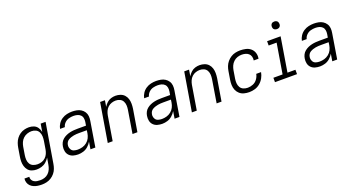

<svg xmlns="http://www.w3.org/2000/svg" viewBox="-53 -1497 4571 2471"><g transform="rotate(-20 2232.0 -262.0)"><path d="M204 213Q236 213 268.5 205.5Q301 198 330.5 179.5Q360 161 382 134Q404 107 415.5 75.5Q427 44 432 12L522 -530H455L437 -422Q431 -455 412.5 -483.5Q394 -512 362 -525Q330 -538 294 -538Q263 -538 231.5 -530Q200 -522 172 -503Q144 -484 124 -457Q104 -430 93 -399Q82 -368 77 -337L59 -227Q53 -194 52.5 -160Q52 -126 61 -94.5Q70 -63 90 -38.5Q110 -14 141 -3Q172 8 206 8Q239 8 273.5 -2Q308 -12 336 -36Q364 -60 383 -91L367 2Q362 32 350 60.5Q338 89 315 111.5Q292 134 262.5 143.5Q233 153 204 153Q181 153 159 149.5Q137 146 118.5 135Q100 124 90 104.5Q80 85 83 63H17Q13 91 21.5 118Q30 145 49 164Q68 183 93.5 194Q119 205 147 209Q175 213 204 213ZM240 -52Q209 -52 181 -63.5Q153 -75 138 -100Q123 -125 121 -156Q119 -187 124 -218L142 -328Q147 -357 159.5 -386Q172 -415 196 -437Q220 -459 250 -469Q280 -479 309 -479Q341 -479 368 -465.5Q395 -452 408 -425Q421 -398 422 -367.5Q423 -337 418 -305L400 -195Q395 -167 383 -139.5Q371 -112 348 -90.5Q325 -69 296.5 -60.5Q268 -52 240 -52Z M775 8Q810 8 846 -3Q882 -14 911.5 -40Q941 -66 960 -99L944 0H1011L1067 -344Q1073 -377 1070 -409Q1067 -441 1050 -467Q1033 -493 1007 -509.5Q981 -526 949 -532Q917 -538 885 -538Q850 -538 814 -530Q778 -522 746 -501Q714 -480 693.5 -448.5Q673 -417 666 -381H732Q739 -413 764 -437.5Q789 -462 821 -470.5Q853 -479 884 -479Q911 -479 936 -472.5Q961 -466 979 -448.5Q997 -431 1001.5 -405.5Q1006 -380 1002 -354L994 -306H879Q853 -306 826.5 -304Q800 -302 773.5 -296Q747 -290 722 -279Q697 -268 674.5 -250Q652 -232 639.5 -207Q627 -182 623 -156Q617 -122 624 -89Q631 -56 653.5 -33Q676 -10 708 -1Q740 8 775 8ZM791 -52Q765 -52 740 -59.5Q715 -67 701.5 -89Q688 -111 688 -136Q688 -145 690 -154Q693 -173 703.5 -189.5Q714 -206 731.5 -216Q749 -226 767.5 -232Q786 -238 804.5 -241.5Q823 -245 841.5 -246Q860 -247 879 -247H984L978 -207Q973 -175 958 -144.5Q943 -114 915.5 -92Q888 -70 855.5 -61Q823 -52 791 -52Z M1181 0H1248L1303 -335Q1308 -363 1320 -390.5Q1332 -418 1354.5 -439Q1377 -460 1405.5 -469.5Q1434 -479 1462 -479Q1493 -479 1519.5 -466.5Q1546 -454 1559.5 -428.5Q1573 -403 1574.5 -373Q1576 -343 1571 -313L1520 0H1587L1637 -303Q1642 -337 1642 -371.5Q1642 -406 1632 -437.5Q1622 -469 1600.5 -492.5Q1579 -516 1547 -527Q1515 -538 1481 -538Q1450 -538 1419 -528.5Q1388 -519 1363 -496Q1338 -473 1321 -444L1335 -530H1269Z M1927 8Q1962 8 1998 -3Q2034 -14 2063.5 -40Q2093 -66 2112 -99L2096 0H2163L2219 -344Q2225 -377 2222 -409Q2219 -441 2202 -467Q2185 -493 2159 -509.5Q2133 -526 2101 -532Q2069 -538 2037 -538Q2002 -538 1966 -530Q1930 -522 1898 -501Q1866 -480 1845.5 -448.5Q1825 -417 1818 -381H1884Q1891 -413 1916 -437.5Q1941 -462 1973 -470.5Q2005 -479 2036 -479Q2063 -479 2088 -472.5Q2113 -466 2131 -448.5Q2149 -431 2153.5 -405.5Q2158 -380 2154 -354L2146 -306H2031Q2005 -306 1978.5 -304Q1952 -302 1925.5 -296Q1899 -290 1874 -279Q1849 -268 1826.5 -250Q1804 -232 1791.5 -207Q1779 -182 1775 -156Q1769 -122 1776 -89Q1783 -56 1805.5 -33Q1828 -10 1860 -1Q1892 8 1927 8ZM1943 -52Q1917 -52 1892 -59.5Q1867 -67 1853.5 -89Q1840 -111 1840 -136Q1840 -145 1842 -154Q1845 -173 1855.5 -189.5Q1866 -206 1883.5 -216Q1901 -226 1919.5 -232Q1938 -238 1956.5 -241.5Q1975 -245 1993.5 -246Q2012 -247 2031 -247H2136L2130 -207Q2125 -175 2110 -144.5Q2095 -114 2067.5 -92Q2040 -70 2007.5 -61Q1975 -52 1943 -52Z M2333 0H2400L2455 -335Q2460 -363 2472 -390.5Q2484 -418 2506.5 -439Q2529 -460 2557.5 -469.5Q2586 -479 2614 -479Q2645 -479 2671.5 -466.5Q2698 -454 2711.5 -428.5Q2725 -403 2726.5 -373Q2728 -343 2723 -313L2672 0H2739L2789 -303Q2794 -337 2794 -371.5Q2794 -406 2784 -437.5Q2774 -469 2752.5 -492.5Q2731 -516 2699 -527Q2667 -538 2633 -538Q2602 -538 2571 -528.5Q2540 -519 2515 -496Q2490 -473 2473 -444L2487 -530H2421Z M3119 8Q3157 8 3196.5 -3.5Q3236 -15 3268.5 -43Q3301 -71 3320.5 -107.5Q3340 -144 3347 -183H3281Q3274 -146 3250.5 -113.5Q3227 -81 3191 -66.5Q3155 -52 3119 -52Q3088 -52 3060.5 -63.5Q3033 -75 3018 -100.5Q3003 -126 3001 -156.5Q2999 -187 3004 -218L3022 -328Q3027 -357 3039.5 -385.5Q3052 -414 3075.5 -436.5Q3099 -459 3128.5 -469Q3158 -479 3188 -479Q3214 -479 3238.5 -472.5Q3263 -466 3281.5 -450Q3300 -434 3307 -409.5Q3314 -385 3310 -359L3309 -356H3375L3376 -361Q3383 -400 3371 -436.5Q3359 -473 3330.5 -497Q3302 -521 3264.5 -529.5Q3227 -538 3188 -538Q3156 -538 3123 -531Q3090 -524 3060.5 -505.5Q3031 -487 3008.5 -460Q2986 -433 2974 -401.5Q2962 -370 2957 -337L2939 -227Q2933 -191 2934 -155Q2935 -119 2948.5 -87Q2962 -55 2987.5 -32.5Q3013 -10 3047.5 -1Q3082 8 3119 8Z M3471 0H3773V-60H3664L3741 -530H3556V-471H3665L3597 -60H3471ZM3729 -633Q3741 -633 3752.5 -637Q3764 -641 3771.5 -651Q3779 -661 3781 -672Q3783 -689 3778.5 -705Q3774 -721 3760 -729Q3746 -737 3729 -737Q3718 -737 3706.5 -733.5Q3695 -730 3687.5 -719.5Q3680 -709 3678 -698Q3675 -681 3679.5 -665Q3684 -649 3698.5 -641Q3713 -633 3729 -633Z M4087 8Q4122 8 4158 -3Q4194 -14 4223.5 -40Q4253 -66 4272 -99L4256 0H4323L4379 -344Q4385 -377 4382 -409Q4379 -441 4362 -467Q4345 -493 4319 -509.5Q4293 -526 4261 -532Q4229 -538 4197 -538Q4162 -538 4126 -530Q4090 -522 4058 -501Q4026 -480 4005.5 -448.5Q3985 -417 3978 -381H4044Q4051 -413 4076 -437.5Q4101 -462 4133 -470.5Q4165 -479 4196 -479Q4223 -479 4248 -472.5Q4273 -466 4291 -448.5Q4309 -431 4313.5 -405.5Q4318 -380 4314 -354L4306 -306H4191Q4165 -306 4138.5 -304Q4112 -302 4085.5 -296Q4059 -290 4034 -279Q4009 -268 3986.5 -250Q3964 -232 3951.5 -207Q3939 -182 3935 -156Q3929 -122 3936 -89Q3943 -56 3965.5 -33Q3988 -10 4020 -1Q4052 8 4087 8ZM4103 -52Q4077 -52 4052 -59.5Q4027 -67 4013.5 -89Q4000 -111 4000 -136Q4000 -145 4002 -154Q4005 -173 4015.5 -189.5Q4026 -206 4043.5 -216Q4061 -226 4079.5 -232Q4098 -238 4116.5 -241.5Q4135 -245 4153.5 -246Q4172 -247 4191 -247H4296L4290 -207Q4285 -175 4270 -144.5Q4255 -114 4227.5 -92Q4200 -70 4167.5 -61Q4135 -52 4103 -52Z"/></g></svg>

Font: Iosevka Sparkle Light Oblique
Style: Regular
Weight: 300
Italic angle: -9°
Designer: Belleve Invis
Foundry: Belleve Invis
Version: Version 4.5.0; ttfautohint (v1.8.3)